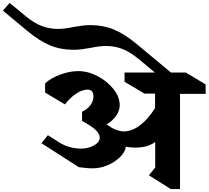

<svg xmlns="http://www.w3.org/2000/svg" viewBox="-214 -1283 1429 1315"><path d="M1019 -640V12H956L806 -82L849 -136V-310Q818 -289 785.5 -280.5Q753 -272 710 -272Q680 -272 648 -278Q643 -242 608.5 -207.5Q574 -173 523 -151.5Q472 -130 421 -130Q402 -130 374.5 -132.5Q347 -135 326 -138L70 -302L114 -357L174 -319Q214 -291 256 -278Q298 -265 345 -265Q393 -266 431 -288Q469 -310 469 -340Q469 -366 441.5 -392.5Q414 -419 348 -455V-518Q385 -535 405.5 -563Q426 -591 426 -623Q426 -669 384 -669Q349 -669 308 -642Q267 -615 231 -568L95 -649V-712Q135 -749 199.5 -772.5Q264 -796 322 -796Q389 -796 455.5 -761Q522 -726 564 -672Q606 -618 606 -563Q606 -526 582 -491Q558 -456 516 -430Q533 -421 552 -407Q600 -383 633 -383Q689 -383 744.5 -424.5Q800 -466 848 -543V-642H775L639 -723V-786H847L734 -880Q674 -929 622 -948.5Q570 -968 514 -968Q467 -968 406 -955Q379 -950 349 -946Q319 -942 289 -942Q202 -942 128.5 -972.5Q55 -1003 -29 -1073L-194 -1210L-148 -1263L-39 -1173Q19 -1125 72 -1105Q125 -1085 181 -1085Q228 -1085 289 -1098Q316 -1103 346 -1107Q376 -1111 406 -1111Q493 -1111 566.5 -1080.5Q640 -1050 724 -980L957 -786H1059L1194 -705L1195 -640Z"/></svg>

Font: Inknut Antiqua
Style: Bold
Weight: 700
Designer: Claus Eggers Sørensen
Foundry: Claus Eggers Sørensen
Version: Version 1.003; ttfautohint (v1.8.2) -l 8 -r 50 -G 200 -x 14 